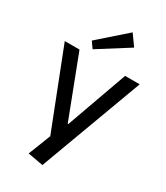

<svg xmlns="http://www.w3.org/2000/svg" viewBox="-237 -895 1025 1185"><g transform="rotate(30 275.0 -302.0)"><path d="M162 172 240 -27 231 31 8 -540H113L279 -107H283L438 -540H542L271 192ZM399 -719 182 -582 151 -626 344 -796Z"/></g></svg>

Font: Pathway Extreme Medium
Style: Regular
Weight: 500
Designer: Eduardo Rodriguez Tunni
Foundry: Eduardo Rodriguez Tunni
Version: Version 1.001;gftools[0.9.26]